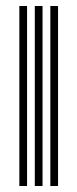

<svg xmlns="http://www.w3.org/2000/svg" viewBox="-20 -620 258 640"><path d="M147.8 0V-600H173.5V0ZM44.5 0V-600H70.2V0ZM96 0V-600H121.8V0Z"/></svg>

Font: Big Shoulders Inline Display ExtraBold
Style: Regular
Weight: 800
Designer: Patric King
Foundry: XO Type Co
Version: Version 1.000